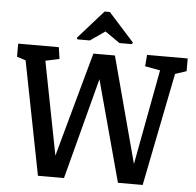

<svg xmlns="http://www.w3.org/2000/svg" viewBox="-59 -961 1042 1021"><g transform="rotate(5 462.0 -450.5)"><path d="M181 0 62 -606 15 -621V-691H232L241 -629L167 -613L264 -115L418 -673H533L684 -107L779 -615L698 -630L703 -691H920V-623L860 -603L740 0H608L462 -540L320 0ZM327 -741 323 -749 458 -901H486L622 -750L618 -741H551L472 -796L393 -741Z"/></g></svg>

Font: Kreon Light
Style: Regular
Weight: 400
Version: Version 2.002